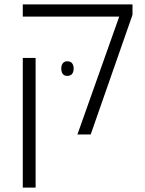

<svg xmlns="http://www.w3.org/2000/svg" viewBox="-20 -608 656 868"><path d="M330 0 519 -533H83V-588H579V-541L390 0ZM83 240V-346H141V240ZM257 -298Q257 -313 264 -322Q271 -331 284 -331Q299 -331 306 -322Q313 -313 313 -298Q313 -283 306 -274Q299 -265 284 -265Q270 -265 263.5 -274Q257 -283 257 -298Z"/></svg>

Font: Noto Sans Hebrew Light
Style: Regular
Weight: 300
Designer: Monotype Design Team
Foundry: Monotype Imaging Inc.
Version: Version 2.003